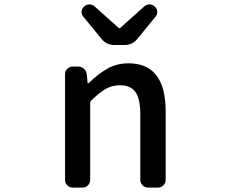

<svg xmlns="http://www.w3.org/2000/svg" viewBox="-20 -852 1040 872"><path d="M310.5 0Q295.9 0 285.6 -10.3Q275.4 -20.5 275.4 -35.2V-515.6Q275.4 -529.3 285.6 -539.6Q295.9 -549.8 310.5 -549.8H335Q349.6 -549.8 360.8 -540Q372.1 -530.3 374 -515.6L377.9 -475.6Q378.9 -473.6 380.4 -473.6Q381.8 -473.6 382.8 -474.6Q426.8 -517.6 469.2 -541Q511.7 -564.5 563.5 -564.5Q732.4 -564.5 732.4 -345.7V-35.2Q732.4 -20.5 722.2 -10.3Q711.9 0 698.2 0H652.3Q637.7 0 627.4 -10.3Q617.2 -20.5 617.2 -35.2V-332Q617.2 -403.3 595.2 -434.1Q573.2 -464.8 524.4 -464.8Q489.3 -464.8 460 -448.2Q430.7 -431.6 392.6 -393.6Q389.6 -389.6 389.6 -385.7V-35.2Q389.6 -20.5 379.4 -10.3Q369.1 0 354.5 0ZM499 -647.5Q464.8 -647.5 442.4 -673.8L358.4 -776.4Q350.6 -786.1 350.6 -797.9Q350.6 -812.5 362.3 -822.3Q372.1 -832 385.7 -832Q399.4 -832 409.2 -823.2L518.6 -725.6Q520.5 -723.6 522.5 -723.6Q524.4 -723.6 526.4 -725.6L635.7 -823.2Q645.5 -832 659.2 -832Q672.9 -832 682.6 -822.3Q694.3 -812.5 694.3 -797.9Q694.3 -786.1 686.5 -776.4L602.5 -673.8Q580.1 -647.5 545.9 -647.5Z"/></svg>

Font: Gen Jyuu Gothic L Monospace Medium
Style: Regular
Weight: 500
Designer: [Source Han Sans]
Ryoko NISHIZUKA  (kana & ideographs); Paul D. Hunt (Latin, Greek & Cyrillic); Wenlong ZHANG  (bopomofo
Version: Version 1.002.20150607